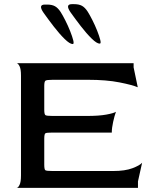

<svg xmlns="http://www.w3.org/2000/svg" viewBox="-20 -904 724 924"><path d="M60 0Q67 0 74 -14Q81 -28 81 -60V-540Q81 -572 74 -585.5Q67 -599 60 -600H623V-580L643 -484Q618 -495 555 -507.5Q492 -520 403 -520H234Q204 -520 198.5 -515.5Q193 -511 193 -490V-376Q193 -354 198.5 -350Q204 -346 233 -346H398Q456 -346 491.5 -352.5Q527 -359 538 -366Q531 -347 524.5 -317.5Q518 -288 518 -266H233Q204 -266 198.5 -262.5Q193 -259 193 -236V-112Q193 -89 198 -85Q203 -81 233 -81H524Q582 -81 617.5 -94.5Q653 -108 664 -121L644 -31V0ZM460 -694Q446 -694 421 -718.5Q396 -743 369 -778Q342 -813 320 -844Q292 -884 326 -884H337Q360 -884 374.5 -876Q389 -868 402 -848Q411 -834 424 -808.5Q437 -783 447.5 -756.5Q458 -730 462.5 -712Q467 -694 460 -694ZM330 -692Q316 -692 291 -716.5Q266 -741 239 -776Q212 -811 190 -842Q162 -882 196 -882H207Q230 -882 244.5 -874Q259 -866 272 -846Q281 -832 294 -806.5Q307 -781 317.5 -754.5Q328 -728 332.5 -710Q337 -692 330 -692Z"/></svg>

Font: Red Rose
Style: Regular
Weight: 400
Designer: Jaikishan Patel
Version: Version 2.000; ttfautohint (v1.8.3)